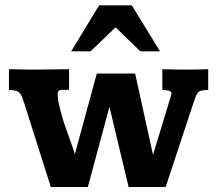

<svg xmlns="http://www.w3.org/2000/svg" viewBox="-20 -708 854 734"><path d="M174.3 6.8 71.8 -315.9Q64.9 -338.4 58.6 -348.1Q52.2 -357.9 42.2 -360.6Q32.2 -363.3 14.2 -364.3V-443.4Q21.5 -443.4 41 -442.9Q60.5 -442.4 82.3 -442.1Q104 -441.9 117.7 -441.9Q147.5 -441.9 180.2 -442.6Q212.9 -443.4 244.1 -443.4Q244.1 -441.4 244.1 -429.9Q244.1 -418.5 244.1 -403.8Q244.1 -389.2 244.1 -377.7Q244.1 -366.2 244.1 -364.3Q239.3 -364.3 231.2 -364.5Q223.1 -364.7 220.7 -364.7Q206.5 -364.7 202.9 -358.2Q199.2 -351.6 200.7 -339.8Q202.1 -321.8 207.3 -301Q212.4 -280.3 217.8 -261.2Q223.6 -240.7 231 -220Q238.3 -199.2 245.1 -180.4Q252 -161.6 257.6 -145.8Q263.2 -129.9 266.1 -118.7L350.1 -426.8H496.6L564.9 -116.2Q564.9 -116.2 569.6 -131.3Q574.2 -146.5 581.5 -170.7Q588.9 -194.8 597.2 -221.9Q605.5 -249 612.8 -273.4Q620.1 -297.9 625 -313.7Q629.9 -329.6 630.4 -330.6Q631.8 -335.9 633.1 -341.1Q634.3 -346.2 636.2 -351.1Q633.8 -358.9 624.8 -361.3Q615.7 -363.8 600.6 -364.3V-443.4Q623.5 -442.9 646.2 -442.4Q668.9 -441.9 691.9 -441.9Q714.4 -441.9 735.6 -442.4Q756.8 -442.9 775.9 -443.4V-364.3Q759.8 -363.8 750.5 -361.6Q741.2 -359.4 736.1 -353.3Q731 -347.2 726.3 -334.2Q721.7 -321.3 714.4 -298.8L613.3 6.8H471.7L398.4 -299.8L315.9 6.8ZM252 -511.7 358.9 -687.5H483.9L591.8 -511.7H516.6L421.9 -603.5L326.2 -511.7Z"/></svg>

Font: Kameron
Style: Regular
Weight: 400
Designer: Vernon Adams
Foundry: Vernon Adams
Version: Version 1.100